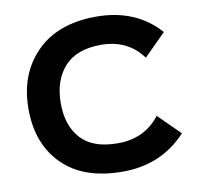

<svg xmlns="http://www.w3.org/2000/svg" viewBox="-89 -911 1037 1013"><g transform="rotate(-10 430.0 -404.0)"><path d="M715 -248 830 -134Q696 11 489 11Q280 11 167.5 -101Q55 -213 55 -400Q55 -587 170 -703Q285 -819 490 -819Q703 -819 829 -677L712 -560Q633 -668 490 -668Q358 -668 293 -595Q228 -522 228 -400Q228 -281 291.5 -211Q355 -141 489 -141Q633 -141 715 -248Z"/></g></svg>

Font: Sinkin Sans 700 Bold
Style: Bold
Weight: 700
Designer: Keith Bates
Foundry: K-Type
Version: Sinkin Sans (version 1.0)  by Keith Bates   •   © 2014   www